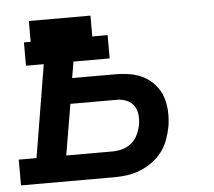

<svg xmlns="http://www.w3.org/2000/svg" viewBox="-53 -577 696 624"><g transform="rotate(-5 295.5 -265.0)"><path d="M-9 0V-84H49L99 -386H41V-462H63V-530H264V-462H314V-386H196L187 -333H327Q352 -333 376 -329Q400 -325 420.5 -314Q441 -303 456.5 -285Q472 -267 479.5 -245Q487 -223 488 -198Q489 -173 485 -149Q481 -128 473.5 -107Q466 -86 452.5 -68Q439 -50 420.5 -36.5Q402 -23 381 -14.5Q360 -6 339 -3Q318 0 297 0ZM146 -84H297Q313 -84 329.5 -88.5Q346 -93 359 -104Q372 -115 379.5 -130.5Q387 -146 390 -162Q393 -178 391.5 -194.5Q390 -211 381.5 -224Q373 -237 358 -243.5Q343 -250 327 -250H174Z"/></g></svg>

Font: Iosevka Curly Slab MdExObl
Style: Regular
Weight: 500
Width: 7
Italic angle: -9°
Monospace: yes
Designer: Belleve Invis
Foundry: Belleve Invis
Version: Version 11.1.0; ttfautohint (v1.8.3)